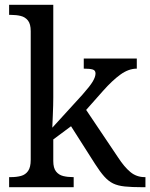

<svg xmlns="http://www.w3.org/2000/svg" viewBox="-20 -780 626 800"><path d="M18 0V-42H26Q49 -42 67.5 -47Q86 -52 97 -67.5Q108 -83 108 -114V-650Q108 -680 96.5 -694.5Q85 -709 66.5 -713.5Q48 -718 26 -718H18V-760H202V-374Q202 -361 201.5 -340Q201 -319 200 -298Q199 -277 198.5 -262.5Q198 -248 198 -248L323 -385Q355 -421 366.5 -440.5Q378 -460 378 -474Q378 -487 366 -490.5Q354 -494 329 -494V-536H550V-494Q516 -494 482 -469.5Q448 -445 409 -401L339 -322L472 -124Q498 -84 523.5 -63Q549 -42 583 -42H586V0H572Q529 0 500 -3Q471 -6 451.5 -15.5Q432 -25 414.5 -44.5Q397 -64 376 -97L276 -254L202 -199V-109Q202 -80 213.5 -65.5Q225 -51 243.5 -46.5Q262 -42 284 -42H287V0Z"/></svg>

Font: Noto Naskh Arabic UI
Style: Regular
Weight: 400
Designer: Monotype Design Team, David Williams, Mohamad Dakak and Nizar Qandah
Foundry: Monotype Imaging Inc.
Version: Version 2.014